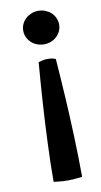

<svg xmlns="http://www.w3.org/2000/svg" viewBox="-81 -494 401 761"><g transform="rotate(-10 120.0 -113.5)"><path d="M57.6 -386.7Q57.6 -373 63.2 -360.8Q68.8 -348.6 78.6 -339.4Q88.4 -330.1 101.6 -325Q114.7 -319.8 129.9 -319.8Q145 -319.8 158.2 -325Q171.4 -330.1 181.2 -339.4Q190.9 -348.6 196.5 -360.8Q202.1 -373 202.1 -386.7Q202.1 -400.9 196.5 -413.3Q190.9 -425.8 181.2 -434.8Q171.4 -443.8 158.2 -449.2Q145 -454.6 129.9 -454.6Q114.7 -454.6 101.6 -449.2Q88.4 -443.8 78.6 -434.8Q68.8 -425.8 63.2 -413.3Q57.6 -400.9 57.6 -386.7ZM96.2 -253.9Q89.4 -171.9 84 -87.9Q81.5 -52.2 79.6 -12.7Q77.6 26.9 75.9 67.4Q74.2 107.9 73.2 147.7Q72.3 187.5 72.3 223.6Q80.6 224.6 89.8 225.6Q98.1 226.6 107.9 227.3Q117.7 228 128.4 228Q139.6 228 150.1 227.3Q160.6 226.6 168.9 225.6Q178.2 224.6 187 223.6Q187 184.6 186 143.3Q185.1 102.1 183.6 61Q182.1 20 180.2 -19Q178.2 -58.1 176.3 -93.3Q171.4 -175.8 165.5 -254.4Q162.6 -255.9 155 -258.1Q147.5 -260.3 131.3 -260.3Q123 -260.3 113 -258.3Q103 -256.3 96.2 -253.9Z"/></g></svg>

Font: Basic
Style: Regular
Weight: 400
Designer: Magnus Gaarde
Foundry: Magnus Gaarde
Version: Version 1.003; ttfautohint (v1.1) -l 6 -r 16 -G 0 -x 16 -D l